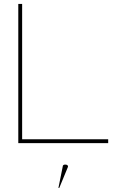

<svg xmlns="http://www.w3.org/2000/svg" viewBox="-20 -726 594 974"><path d="M72.8 0V-706.1H92.3V-19.5H528.8V0ZM280.6 227.5H276.3L298.1 119.7Q298.1 108.9 310.6 108.9Q325.1 108.9 325.1 119.7Z"/></svg>

Font: Fortheenas_01
Style: Regular
Weight: 100
Designer: Situjuh Nazara
Version: Version 1.10 September 8, 2014